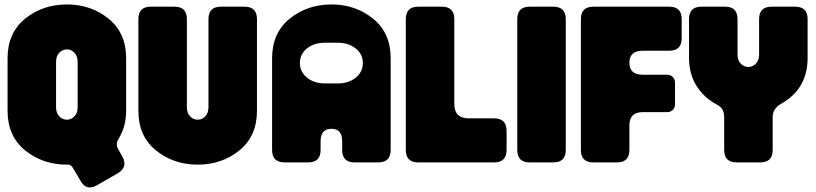

<svg xmlns="http://www.w3.org/2000/svg" viewBox="-20 -730 3669 863"><path d="M14 -468Q14 -582 93 -646Q172 -710 281 -710Q389 -710 468 -646Q547 -582 547 -468V-232Q547 -161 513 -106Q498 -83 511 -60L529 -28Q557 21 509 49L417 102Q367 131 341 81L312 32Q300 10 290 10H281Q172 10 93 -54Q14 -118 14 -232ZM232 -248Q232 -222 246.5 -207Q261 -192 281 -192Q300 -192 314.5 -207Q329 -222 329 -248V-452Q329 -478 314.5 -493Q300 -508 281 -508Q261 -508 246.5 -493Q232 -478 232 -452Z M602 -644Q602 -700 658 -700H764Q820 -700 820 -644V-248Q820 -222 834.5 -207Q849 -192 869 -192Q888 -192 902.5 -207Q917 -222 917 -248V-644Q917 -700 973 -700H1079Q1135 -700 1135 -644V-232Q1135 -118 1056 -54Q977 10 869 10Q760 10 681 -54Q602 -118 602 -232Z M1203 -468Q1203 -582 1282 -646Q1361 -710 1470 -710Q1578 -710 1657 -646Q1736 -582 1736 -468V-56Q1736 0 1680 0H1574Q1518 0 1518 -56V-95Q1518 -151 1470 -151Q1421 -151 1421 -95V-56Q1421 0 1365 0H1259Q1203 0 1203 -56ZM1441 -355H1498Q1547 -355 1579 -381Q1611 -407 1611 -447Q1611 -486 1579 -512Q1547 -538 1498 -538H1441Q1392 -538 1360 -512.5Q1328 -487 1328 -447Q1328 -407 1360 -381Q1392 -355 1441 -355Z M1804 -644Q1804 -700 1860 -700H1966Q2022 -700 2022 -644V-263Q2022 -198 2087 -198H2201Q2257 -198 2257 -142V-56Q2257 0 2201 0H1860Q1804 0 1804 -56Z M2305 -644Q2305 -700 2361 -700H2467Q2523 -700 2523 -644V-56Q2523 0 2467 0H2361Q2305 0 2305 -56Z M2591 -644Q2591 -700 2647 -700H2988Q3044 -700 3044 -644V-558Q3044 -502 2988 -502H2869Q2809 -502 2809 -448Q2809 -394 2869 -394H2978Q2994 -394 3004 -384Q3014 -374 3014 -358V-262Q3014 -246 3004 -236Q2994 -226 2978 -226H2869Q2809 -226 2809 -166V-56Q2809 0 2753 0H2647Q2591 0 2591 -56Z M3077 -644Q3077 -700 3133 -700H3239Q3295 -700 3295 -644V-485Q3295 -459 3309.5 -444Q3324 -429 3344 -429Q3363 -429 3377.5 -444Q3392 -459 3392 -485V-644Q3392 -700 3448 -700H3554Q3610 -700 3610 -644V-469Q3610 -330 3490 -263Q3453 -241 3453 -205V-56Q3453 0 3397 0H3291Q3235 0 3235 -56V-204Q3235 -244 3202 -260Q3145 -290 3111 -343.5Q3077 -397 3077 -469Z"/></svg>

Font: LT Crewmate
Style: Regular
Weight: 400
Designer: Daniel Lyons
Foundry: LyonsType
Version: Version 1.001;FEAKit 1.0